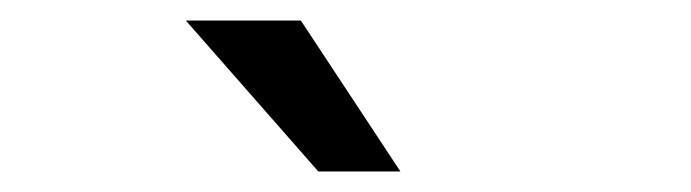

<svg xmlns="http://www.w3.org/2000/svg" viewBox="-20 -1483 673 187"><path d="M370 -1316H290L161 -1463H273Z"/></svg>

Font: lipipragatuchhi
Style: Regular
Weight: 400
Designer: Abhinash Majhi
Version: Version 1.000